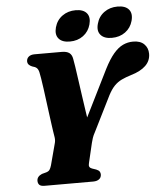

<svg xmlns="http://www.w3.org/2000/svg" viewBox="-60 -967 870 1019"><g transform="rotate(-5 375.0 -457.0)"><path d="M353.5 -263 516 -590Q541.5 -640 566 -668.8Q590.5 -697.5 616 -709.5Q641.5 -721.5 670.5 -721.5Q709 -721.5 729.2 -701.2Q749.5 -681 749.5 -650Q749.5 -612.5 722.5 -586.5Q695.5 -560.5 644.5 -545.5Q615 -536.5 593.2 -526Q571.5 -515.5 554.2 -497.8Q537 -480 521 -449.5L427.5 -262Q417.5 -244 413.2 -230.5Q409 -217 406 -205.5L381 -99.5Q377.5 -87 381 -80Q384.5 -73 394.5 -69.5L416.5 -62Q430 -56.5 434.2 -49.5Q438.5 -42.5 438.5 -34.5Q438.5 -18 426.8 -9Q415 0 395.5 0H136.5Q116 0 108.2 -8Q100.5 -16 100.5 -29.5Q100.5 -52.5 127.5 -64L151.5 -70.5Q164 -74.5 169.2 -82.2Q174.5 -90 179 -105L209 -218Q214 -234 211.5 -251.5Q209 -269 206 -286Q204.5 -296 201.2 -320.2Q198 -344.5 193.5 -377.2Q189 -410 184.5 -445.5Q180 -481 175.5 -513.5Q171 -546 167.2 -569.8Q163.5 -593.5 161 -603Q157.5 -618 149.8 -625.5Q142 -633 125 -637Q114 -641.5 107.8 -648.2Q101.5 -655 101 -665.5Q101 -681 112.2 -690.5Q123.5 -700 143.5 -700H288.5Q315 -700 328.8 -689.8Q342.5 -679.5 346 -657.5Q348.5 -645.5 353 -615.8Q357.5 -586 363 -546Q368.5 -506 374.8 -462.5Q381 -419 387 -378.5Q393 -338 397.8 -307.2Q402.5 -276.5 405.5 -263.5ZM336.5 -751Q295.5 -751 277.2 -772.8Q259 -794.5 269 -832Q279.5 -870.5 309.8 -892.2Q340 -914 381 -914Q422 -914 440 -892.2Q458 -870.5 447.5 -832Q437.5 -795 407.8 -773Q378 -751 336.5 -751ZM560 -751Q519.5 -751 500.8 -772.8Q482 -794.5 492.5 -832Q502.5 -870 532.8 -892Q563 -914 604 -914Q646 -914 664.2 -892.2Q682.5 -870.5 672 -832Q662 -795 632 -773Q602 -751 560 -751Z"/></g></svg>

Font: Fraunces ExtraBold
Style: Italic
Weight: 800
Italic angle: -16°
Version: Version 1.000;[b76b70a41]